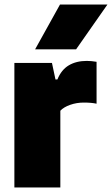

<svg xmlns="http://www.w3.org/2000/svg" viewBox="-20 -828 494 848"><path d="M43.5 -550H209.5L225 -477H233.5Q251 -520 284 -539.5Q317 -559 363 -559Q383.5 -559 406.5 -555V-370Q384 -375 350 -375Q318.5 -375 290 -365Q261.5 -355 246.5 -339V0H43.5ZM135 -610 245 -808H454.5L316 -610Z"/></svg>

Font: Encode Sans Semi Condensed Black
Style: Regular
Weight: 900
Width: 4
Designer: Multiple Designers
Foundry: Impallari Type
Version: Version 2.000